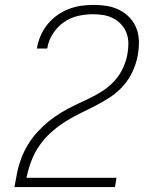

<svg xmlns="http://www.w3.org/2000/svg" viewBox="-20 -763 640 783"><path d="M39 0V-1Q44 -30 50 -59.5Q56 -89 67 -118Q78 -147 94.5 -174Q111 -201 132.5 -224.5Q154 -248 178.5 -268Q203 -288 230.5 -304.5Q258 -321 286.5 -334.5Q315 -348 343.5 -361.5Q372 -375 399 -392.5Q426 -410 447.5 -434Q469 -458 482 -486.5Q495 -515 500 -544V-545Q504 -567 503.5 -588.5Q503 -610 495.5 -629.5Q488 -649 474 -664Q460 -679 441.5 -688.5Q423 -698 402 -701.5Q381 -705 359 -705Q329 -705 298 -698Q267 -691 240.5 -672.5Q214 -654 196 -626Q178 -598 173 -567L172 -565H130L131 -568Q135 -593 146 -618Q157 -643 174 -664Q191 -685 213.5 -701Q236 -717 261 -726.5Q286 -736 311.5 -739.5Q337 -743 363 -743Q391 -743 417.5 -738.5Q444 -734 467.5 -722Q491 -710 509 -691Q527 -672 536.5 -647Q546 -622 546.5 -594.5Q547 -567 542 -538Q536 -505 521.5 -473Q507 -441 483.5 -414Q460 -387 429.5 -367Q399 -347 367.5 -331Q336 -315 304.5 -299.5Q273 -284 242.5 -264.5Q212 -245 185.5 -220.5Q159 -196 139 -166.5Q119 -137 107 -104.5Q95 -72 88 -38H455L449 0Z"/></svg>

Font: Iosevka Extralight Extended
Style: Italic
Weight: 200
Width: 7
Italic angle: -9°
Monospace: yes
Designer: Belleve Invis
Foundry: Belleve Invis
Version: Version 32.5.0; ttfautohint (v1.8.4)